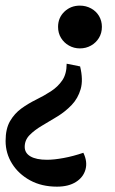

<svg xmlns="http://www.w3.org/2000/svg" viewBox="-34 -454 416 697"><path d="M208 -222.7 256.8 -212.9Q268.6 -164.1 258.8 -130.4Q249 -96.7 226.1 -72.8Q203.1 -48.8 174.3 -31.2Q145.5 -13.7 118.2 2.4Q90.8 18.6 73.2 36.6Q55.7 54.7 55.7 79.1Q55.7 101.6 76.7 113.8Q97.7 126 136.7 126Q162.1 126 196.8 119.6Q231.4 113.3 268.6 100.6Q284.2 132.8 276.4 161.1Q268.6 189.5 241.7 206.5Q214.8 223.6 172.9 223.6Q117.2 223.6 75.2 200.7Q33.2 177.7 9.8 140.1Q-13.7 102.5 -13.7 57.6Q-13.7 13.7 2.4 -14.2Q18.6 -42 43.5 -60.1Q68.4 -78.1 97.2 -92.3Q126 -106.4 150.9 -122.6Q175.8 -138.7 191.9 -162.1Q208 -185.5 208 -222.7ZM255.9 -433.6Q278.3 -433.6 296.9 -423.3Q315.4 -413.1 325.7 -395.5Q335.9 -377.9 335.9 -356.4Q335.9 -334 325.2 -316.4Q314.5 -298.8 296.4 -288.6Q278.3 -278.3 255.9 -278.3Q234.4 -278.3 216.3 -288.6Q198.2 -298.8 187.5 -316.4Q176.8 -334 176.8 -356.4Q176.8 -389.6 199.7 -411.6Q222.7 -433.6 255.9 -433.6Z"/></svg>

Font: Crimson Pro ExtraLight SemiBold
Style: Italic
Weight: 600
Italic angle: -12°
Version: Version 1.002